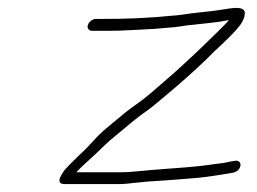

<svg xmlns="http://www.w3.org/2000/svg" viewBox="-20 -505 651 486"><path d="M143.9 -39H278.6C291.1 -39 305.7 -40.1 322.5 -42.3C339.3 -44.4 362.9 -46.4 393.3 -48C405.6 -48.7 416.9 -49.5 427.2 -50.5C437.6 -51.5 454.4 -52.8 474 -54.3C492.8 -55.8 514 -58.6 537.6 -62.5C543.6 -63.5 550.8 -64.7 559.2 -66L570.9 -68C581.3 -71.2 587.2 -77.2 588.6 -86C589.2 -90 588.2 -93.2 585.6 -95.5C583 -97.8 579.6 -98.7 575.4 -98L562.7 -96C554.8 -94 548 -92.7 542.5 -92L525.8 -90C520.3 -89.3 514.4 -88.5 508 -87.5C501.7 -86.5 495 -85.7 487.7 -85C480.5 -84.3 472.6 -83.5 463 -82.5C452.3 -81.5 442 -80.7 432.2 -80C422.4 -79.3 411.3 -78.5 398.9 -77.5C386.5 -76.5 373.9 -75.5 361.1 -74.5C348.3 -73.5 335.6 -72.3 323.1 -71C310.6 -69.7 298.9 -69 288.1 -69H173.4C176.2 -71.7 178.9 -74.5 181.5 -77.5C184.2 -80.5 190.7 -86.7 201.3 -96.2C211.8 -105.6 227.1 -120.1 247.3 -139.5C253.9 -145.8 260.5 -151.7 267.2 -157C273.9 -162.3 280.7 -168 287.6 -174C294.5 -180 304.1 -188 316.5 -198C328.8 -208 340.3 -216.7 351 -224C361.6 -231.3 386.2 -251.5 424.6 -284.4C463 -317.4 495.7 -347.5 522.5 -375C552.7 -402.5 574.9 -424.5 587.5 -441C595 -451 599.1 -460.8 599.7 -470.5C600.4 -480.2 593.8 -485 577.4 -485C570.7 -485 559.7 -483.7 544.4 -481C529.1 -478.3 509.1 -475.8 484.4 -473.5C473.6 -472.5 459.5 -470.7 442 -468C433.2 -466.7 423.3 -465.7 412.3 -465L378.8 -462C367.8 -461.3 354.9 -460.5 340.1 -459.6C325.8 -458.7 307.2 -458 281.9 -457.5C265.5 -457.2 245.6 -457 222.3 -457C218.3 -457 214.3 -455.5 210.3 -452.5C206.4 -449.5 203.8 -446 202.5 -442C201.2 -438 201.6 -434.5 203.7 -431.5C205.7 -428.5 208.8 -427 212.8 -427H256.8C272.4 -427 291.1 -427.6 313 -428.8C324.1 -429.4 344.1 -430.4 371.8 -432L406.5 -435C418.4 -435.7 429 -436.8 438.3 -438.5C447.5 -440.2 459.1 -441.6 473 -442.8C486.8 -444.1 498.2 -445.3 507.1 -446.5C514.5 -447.5 521.4 -448.3 527.8 -449C534.3 -449.7 540.7 -450.7 546.9 -452C553.2 -453.3 557.1 -454 558.8 -454C558 -451.6 548.4 -441.4 529.8 -423.5C518.4 -412.5 506.5 -400.9 494.1 -388.7C481.8 -376.5 458.2 -354.6 423.6 -323C411 -312.3 395.1 -298.5 375.7 -281.4C356.4 -264.3 338.3 -250 321.7 -238.5C307.7 -228.9 288 -213.2 262.5 -191.5C255.1 -185.2 248 -179.2 241.2 -173.5C234.7 -167.8 228.8 -161.8 222.8 -155.5C216.7 -149.2 210.9 -142.8 205.2 -136.5C199.6 -130.2 190.9 -121.7 179.3 -111C167.7 -100.3 155.5 -88 142.9 -74L138.1 -66.5C126.1 -48.2 128.1 -39 143.9 -39Z"/></svg>

Font: Proton
Style: ExBdExtSuIt
Weight: 500
Version: Version 1.017